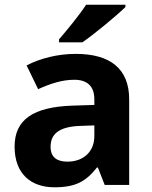

<svg xmlns="http://www.w3.org/2000/svg" viewBox="-20 -879 644 816"><path d="M513 -849V-859H346C317 -814 263 -749 231 -712V-699H330C381 -734 475 -812 513 -849ZM302 -650C225 -650 151 -631 93 -601L142 -500C193 -523 243 -540 296 -540C349 -540 381 -514 381 -457V-433L286 -430C123 -424 42 -372 42 -256C42 -138 114 -83 211 -83C302 -83 345 -108 392 -167H396L425 -93H529V-457C529 -587 448 -650 302 -650ZM323 -344 381 -346V-301C381 -231 331 -192 267 -192C224 -192 195 -209 195 -255C195 -307 227 -341 323 -344Z"/></svg>

Font: Noto Sans Kannada UI
Style: Bold
Weight: 700
Designer: Jelle Bosma - Monotype Design Team
Foundry: Monotype Imaging Inc.
Version: Version 2.005